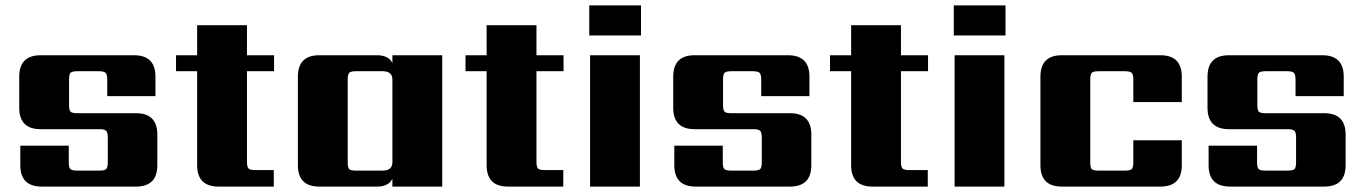

<svg xmlns="http://www.w3.org/2000/svg" viewBox="-20 -689 5040 709"><path d="M378 -90V-181Q378 -200 372 -206Q366 -212 347 -212H130Q51 -212 51 -291V-406Q51 -485 130 -485H475Q554 -485 554 -406V-334H376V-395Q376 -414 370 -420Q364 -426 345 -426H266Q246 -426 240.5 -420Q235 -414 235 -395V-302Q235 -282 240.5 -276.5Q246 -271 266 -271H482Q561 -271 561 -192V-79Q561 0 482 0H134Q55 0 55 -79V-151H234V-90Q234 -70 240 -64.5Q246 -59 265 -59H347Q366 -59 372 -64.5Q378 -70 378 -90Z M992 -426H892V-92Q892 -72 898 -66.5Q904 -61 923 -61H991V0H787Q708 0 708 -79V-426H630V-485H708V-596H892V-485H992Z M1295 -59H1393Q1429 -59 1429 -90V-395Q1429 -426 1393 -426H1295Q1275 -426 1269.5 -420Q1264 -414 1264 -395V-90Q1264 -70 1269.5 -64.5Q1275 -59 1295 -59ZM1429 -485H1613V0H1429V-29Q1415 0 1372 0H1159Q1080 0 1080 -79V-406Q1080 -485 1159 -485H1372Q1415 -485 1429 -456Z M2061 -426H1961V-92Q1961 -72 1967 -66.5Q1973 -61 1992 -61H2060V0H1856Q1777 0 1777 -79V-426H1699V-485H1777V-596H1961V-485H2061Z M2343 0H2159V-485H2343ZM2156 -558V-669H2347V-558Z M2793 -90V-181Q2793 -200 2787 -206Q2781 -212 2762 -212H2545Q2466 -212 2466 -291V-406Q2466 -485 2545 -485H2890Q2969 -485 2969 -406V-334H2791V-395Q2791 -414 2785 -420Q2779 -426 2760 -426H2681Q2661 -426 2655.5 -420Q2650 -414 2650 -395V-302Q2650 -282 2655.5 -276.5Q2661 -271 2681 -271H2897Q2976 -271 2976 -192V-79Q2976 0 2897 0H2549Q2470 0 2470 -79V-151H2649V-90Q2649 -70 2655 -64.5Q2661 -59 2680 -59H2762Q2781 -59 2787 -64.5Q2793 -70 2793 -90Z M3407 -426H3307V-92Q3307 -72 3313 -66.5Q3319 -61 3338 -61H3406V0H3202Q3123 0 3123 -79V-426H3045V-485H3123V-596H3307V-485H3407Z M3689 0H3505V-485H3689ZM3502 -558V-669H3693V-558Z M4344 -312H4165V-395Q4165 -414 4159 -420Q4153 -426 4134 -426H4037Q4017 -426 4011.5 -420Q4006 -414 4006 -395V-90Q4006 -70 4011.5 -64.5Q4017 -59 4037 -59H4134Q4153 -59 4159 -64.5Q4165 -70 4165 -90V-171H4344V-79Q4344 0 4265 0H3901Q3822 0 3822 -79V-406Q3822 -485 3901 -485H4265Q4344 -485 4344 -406Z M4766 -90V-181Q4766 -200 4760 -206Q4754 -212 4735 -212H4518Q4439 -212 4439 -291V-406Q4439 -485 4518 -485H4863Q4942 -485 4942 -406V-334H4764V-395Q4764 -414 4758 -420Q4752 -426 4733 -426H4654Q4634 -426 4628.5 -420Q4623 -414 4623 -395V-302Q4623 -282 4628.5 -276.5Q4634 -271 4654 -271H4870Q4949 -271 4949 -192V-79Q4949 0 4870 0H4522Q4443 0 4443 -79V-151H4622V-90Q4622 -70 4628 -64.5Q4634 -59 4653 -59H4735Q4754 -59 4760 -64.5Q4766 -70 4766 -90Z"/></svg>

Font: Sarpanch ExtraBold
Style: Regular
Weight: 800
Designer: Manushi Parikh (Devanagari and Latin), Jyotish Sonowal (Devanagari)
Foundry: Indian Type Foundry
Version: Version 2.004;PS 1.0;hotconv 1.0.78;makeotf.lib2.5.61930; tt